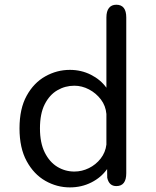

<svg xmlns="http://www.w3.org/2000/svg" viewBox="-20 -782 659 812"><path d="M472 5Q441 5 433.5 -30.5L433 -67Q408 -31.5 366.5 -10.5Q325 10.5 275.5 10.5Q220.5 10.5 171.8 -17.2Q123 -45 92.8 -100.5Q62.5 -156 62.5 -239Q62.5 -322.5 92.8 -377.2Q123 -432 171.8 -459.2Q220.5 -486.5 275.5 -486.5Q323.5 -486.5 364.2 -466Q405 -445.5 430 -411V-708Q430 -734.5 440.8 -748.2Q451.5 -762 472 -762Q514 -762 514 -708V-49.5Q514 5 472 5ZM430 -170.5V-300Q427 -334.5 406.8 -361.2Q386.5 -388 356.5 -403.8Q326.5 -419.5 294.5 -419.5Q255.5 -419.5 222.5 -400.2Q189.5 -381 169.2 -341.2Q149 -301.5 149 -239Q149 -178 169.2 -137.2Q189.5 -96.5 222.5 -76.5Q255.5 -56.5 294.5 -56.5Q326.5 -56.5 356 -71Q385.5 -85.5 405.8 -111.5Q426 -137.5 430 -170.5Z"/></svg>

Font: Sono Monospace
Style: Regular
Weight: 400
Designer: Tyler Finck
Foundry: Tyler Finck
Version: Version 2.112